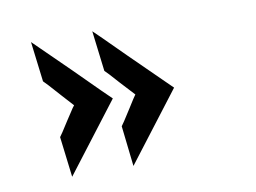

<svg xmlns="http://www.w3.org/2000/svg" viewBox="-52 -511 715 537"><g transform="rotate(-10 305.0 -242.5)"><path d="M113 -47 99 -162Q102 -165 128 -206Q135 -216 141.5 -226.5Q148 -237 153 -243L123 -276Q84 -320 79 -324L65 -438Q64 -439 164 -341Q256 -249 263 -243ZM287 -47 274 -162Q277 -165 303 -206Q323 -238 327 -243L290 -283Q259 -318 253 -323L239 -438Q245 -433 324 -354Q439 -241 437 -243Z"/></g></svg>

Font: Josefin Sans SemiBold
Style: Italic
Weight: 600
Italic angle: -7°
Designer: Santiago Orozco
Foundry: Typemade
Version: Version 2.000